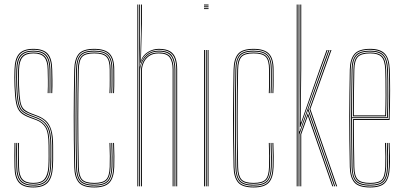

<svg xmlns="http://www.w3.org/2000/svg" viewBox="-20 -820 1780 845"><path d="M126.8 5Q83 5 63.8 -15.9Q44.5 -36.8 43.8 -85Q43.5 -112 43.2 -133.5Q43 -155 43.8 -191H47.8Q47.2 -151.2 47.4 -130.4Q47.5 -109.5 47.8 -85Q48.5 -39 66.9 -19Q85.2 1 126.8 1Q167.5 1 186.8 -18.9Q206 -38.8 208.8 -85.2Q209.8 -100 209.9 -115.2Q210 -130.5 209.9 -146.5Q209.8 -162.5 209.8 -179Q209.8 -240 193.8 -267.2Q177.8 -294.5 144.5 -306.8L115.5 -317.5Q95.8 -324.8 84.2 -334.1Q72.8 -343.5 67.1 -367.5Q61.5 -391.5 59.8 -442.5Q59 -462.5 59.1 -477.8Q59.2 -493 59.8 -513.5Q61 -553.8 76.4 -571.4Q91.8 -589 126.8 -589Q162 -589 177.6 -571.6Q193.2 -554.2 193.8 -514Q194.2 -487.8 194.2 -466.9Q194.2 -446 193.8 -410H189.8Q191.2 -441.2 190.8 -467Q190.2 -492.8 189.8 -513.8Q189.2 -552 174.6 -568.5Q160 -585 126.8 -585Q94.2 -585 79.6 -568.4Q65 -551.8 63.8 -513.5Q63 -488.8 63.1 -475Q63.2 -461.2 63.8 -442.8Q65.5 -397.2 69.6 -374Q73.8 -350.8 84.6 -340.1Q95.5 -329.5 117 -321.2L145.8 -310.2Q166.8 -302.2 182 -288.5Q197.2 -274.8 205.5 -248.9Q213.8 -223 213.8 -179Q213.8 -163 213.9 -146.9Q214 -130.8 213.9 -115.1Q213.8 -99.5 212.8 -85Q209.8 -36.8 189.8 -15.9Q169.8 5 126.8 5ZM126.8 -3Q87.2 -3 69.9 -22.1Q52.5 -41.2 51.8 -85.2Q51.5 -111 51 -136.9Q50.5 -162.8 51.8 -191H55.8Q54.2 -159.5 54.9 -133.2Q55.5 -107 55.8 -85.2Q56.2 -43.5 72.9 -25.2Q89.5 -7 126.8 -7Q164 -7 181.1 -25.2Q198.2 -43.5 200.8 -85.8Q202 -108 201.9 -130.2Q201.8 -152.5 201.8 -179Q201.8 -237.5 187 -262.6Q172.2 -287.8 141.5 -299.2L112.8 -310Q88.8 -319 76.2 -330.9Q63.8 -342.8 58.6 -368Q53.5 -393.2 51.8 -442.2Q51 -462.5 51.1 -478.1Q51.2 -493.8 51.8 -513.8Q53 -558.5 70.6 -577.8Q88.2 -597 126.8 -597Q166.2 -597 183.6 -577.8Q201 -558.5 201.8 -514Q202.2 -487.8 202.2 -466.9Q202.2 -446 201.8 -410H197.8Q198.2 -449.8 198.2 -470Q198.2 -490.2 197.8 -514Q197.2 -556.5 180.5 -574.8Q163.8 -593 126.8 -593Q90 -593 73.5 -574.5Q57 -556 55.8 -513.5Q55.2 -493.5 55.1 -477.6Q55 -461.8 55.8 -442.5Q57.5 -391.2 63.1 -366.6Q68.8 -342 80.9 -331.9Q93 -321.8 114 -313.8L143 -302.8Q173.5 -291.2 189.6 -266.1Q205.8 -241 205.8 -179Q205.8 -153.2 205.9 -130.4Q206 -107.5 204.8 -85.5Q202 -42 184.2 -22.5Q166.5 -3 126.8 -3ZM126.8 -11Q91.5 -11 75.9 -28.2Q60.2 -45.5 59.8 -85.5Q59.5 -105.5 58.9 -132.1Q58.2 -158.8 59.8 -191H63.8Q62.5 -161.5 63 -135Q63.5 -108.5 63.8 -85.5Q64.2 -47.8 78.9 -31.4Q93.5 -15 126.8 -15Q161.8 -15 176.1 -32.6Q190.5 -50.2 192.8 -86.2Q194.2 -109.5 194 -132.1Q193.8 -154.8 193.8 -179Q193.8 -236.2 180.2 -258.9Q166.8 -281.5 138.8 -291.8L109.8 -302.5Q84 -312 70.4 -325.2Q56.8 -338.5 51.1 -365.2Q45.5 -392 43.8 -442Q43 -462.2 43.1 -478.2Q43.2 -494.2 43.8 -514Q45.2 -562.8 64.5 -583.9Q83.8 -605 126.8 -605Q170.5 -605 189.8 -583.9Q209 -562.8 209.8 -514Q210.2 -493 210.8 -467.5Q211.2 -442 209.8 -410H205.8Q206.2 -449.5 206.2 -470Q206.2 -490.5 205.8 -514Q205 -559.8 187.1 -580.4Q169.2 -601 126.8 -601Q85 -601 67.1 -580.4Q49.2 -559.8 47.8 -513.8Q47 -489.5 47.1 -474.6Q47.2 -459.8 47.8 -442Q49.5 -393.2 54.8 -367.4Q60 -341.5 73.1 -328.6Q86.2 -315.8 111.2 -306.2L140.2 -295.2Q169.5 -284.2 183.6 -260.4Q197.8 -236.5 197.8 -179Q197.8 -162.2 197.9 -146.4Q198 -130.5 197.9 -115.4Q197.8 -100.2 196.8 -85.5Q194.2 -45.8 178 -28.4Q161.8 -11 126.8 -11Z M394.8 5Q345 5 326.4 -17.2Q307.8 -39.5 306.8 -85Q305.5 -151 304.9 -205.6Q304.2 -260.2 304.4 -309.5Q304.5 -358.8 305.1 -408.4Q305.8 -458 306.8 -514Q307.8 -560.5 326.4 -582.8Q345 -605 394.8 -605Q442 -605 462.4 -583.9Q482.8 -562.8 482.8 -514Q482.8 -490.8 483 -466.4Q483.2 -442 481.8 -410H477.8Q479.2 -442 479 -466.4Q478.8 -490.8 478.8 -514Q478.8 -561 459.5 -581Q440.2 -601 394.8 -601Q346.8 -601 329.2 -579.9Q311.8 -558.8 310.8 -514Q309.8 -458.5 309.1 -407.4Q308.5 -356.2 308.5 -305.4Q308.5 -254.5 309 -200.4Q309.5 -146.2 310.8 -85Q311.8 -41 329.4 -20Q347 1 394.8 1Q439.2 1 458.2 -18.4Q477.2 -37.8 478.8 -85Q479.5 -108.2 479.4 -133.1Q479.2 -158 477.8 -191H481.8Q483.2 -159.2 483.4 -133Q483.5 -106.8 482.8 -85Q481.2 -37 461.6 -16Q442 5 394.8 5ZM394.8 -3Q349.2 -3 332.5 -22.2Q315.8 -41.5 314.8 -85Q313.8 -145 313.1 -198.5Q312.5 -252 312.5 -302.9Q312.5 -353.8 313.1 -405.6Q313.8 -457.5 314.8 -514Q315.8 -557.8 332.2 -577.4Q348.8 -597 394.8 -597Q438.5 -597 456.6 -578.2Q474.8 -559.5 474.8 -514Q474.8 -495 475 -468.5Q475.2 -442 473.8 -410H469.8Q471.2 -442 471 -468.5Q470.8 -495 470.8 -514Q470.8 -558 453.9 -575.5Q437 -593 394.8 -593Q351.8 -593 335.6 -575Q319.5 -557 318.8 -513.8Q317.8 -458.5 317.1 -407.2Q316.5 -356 316.5 -305.1Q316.5 -254.2 317 -200.2Q317.5 -146.2 318.8 -85.2Q319.5 -42.5 335.8 -24.8Q352 -7 394.8 -7Q436.8 -7 453 -24.4Q469.2 -41.8 470.8 -85.2Q471.5 -108 471.4 -133.5Q471.2 -159 469.8 -191H473.8Q475.2 -154.5 475.4 -129.6Q475.5 -104.8 474.8 -85.2Q473 -40 455.8 -21.5Q438.5 -3 394.8 -3ZM394.8 -11Q354 -11 338.8 -27.5Q323.5 -44 322.8 -85.2Q321.8 -145 321.1 -198.6Q320.5 -252.2 320.5 -303.4Q320.5 -354.5 321.1 -406.2Q321.8 -458 322.8 -513.8Q323.5 -555.8 338.8 -572.4Q354 -589 394.8 -589Q435.2 -589 451 -572.6Q466.8 -556.2 466.8 -514Q466.8 -490.5 467 -466.2Q467.2 -442 465.8 -410H461.8Q463.2 -442 463 -466.2Q462.8 -490.5 462.8 -514Q462.8 -554.5 448.1 -569.8Q433.5 -585 394.8 -585Q355.5 -585 341.5 -569.4Q327.5 -553.8 326.8 -513.8Q325.8 -459 325.1 -407.8Q324.5 -356.5 324.5 -305.4Q324.5 -254.2 325 -200.1Q325.5 -146 326.8 -85.2Q327.5 -46 341.5 -30.5Q355.5 -15 394.8 -15Q432.8 -15 447.1 -29.9Q461.5 -44.8 462.8 -85.5Q463.5 -108.5 463.4 -133.6Q463.2 -158.8 461.8 -191H465.8Q467.2 -157.8 467.4 -132.4Q467.5 -107 466.8 -85.5Q465.5 -43 449.9 -27Q434.2 -11 394.8 -11Z M755.8 0V-514Q755.8 -542 749 -561.4Q742.2 -580.8 725.5 -590.9Q708.8 -601 678.8 -601Q651 -601 629.1 -585.6Q607.2 -570.2 598.5 -542.5H596.8L600.2 -668V-800H604.5V-716L600.2 -555.5H601.2Q609.5 -577.8 631.5 -591.4Q653.5 -605 678.8 -605Q710.5 -605 728 -594.5Q745.5 -584 752.6 -563.6Q759.8 -543.2 759.8 -514V0ZM584.5 0V-800H588.5V0ZM600.5 0V-508.8Q600.5 -525.8 608.1 -544.4Q615.8 -563 632.9 -576Q650 -589 678.8 -589Q716.8 -589 730.2 -569.6Q743.8 -550.2 743.8 -514V0H739.8V-514Q739.8 -548.2 727.1 -566.6Q714.5 -585 678.8 -585Q652 -585 635.6 -572.9Q619.2 -560.8 611.9 -543.1Q604.5 -525.5 604.5 -508.8V0ZM592.5 0V-800H596V-608.5L594.8 -527.8H596.5Q602.2 -557.5 623.9 -577.2Q645.5 -597 678.8 -597Q722.8 -597 737.2 -574.6Q751.8 -552.2 751.8 -514V0H747.8V-514Q747.8 -552 733.5 -572.5Q719.2 -593 678.8 -593Q649.8 -593 631.6 -578.8Q613.5 -564.5 605 -544.8Q596.5 -525 596.5 -508.8V0Z M877.8 -796V-800H897.8V-796ZM877.8 -780V-784H897.8V-780ZM877.8 -788V-792H897.8V-788ZM893.8 0V-600H897.8V0ZM877.8 0V-600H881.8V0ZM885.8 0V-600H889.8V0Z M1096 5Q1046.2 5 1027.6 -17.2Q1009 -39.5 1008 -85Q1006.8 -151 1006.1 -205.6Q1005.5 -260.2 1005.6 -309.5Q1005.8 -358.8 1006.4 -408.4Q1007 -458 1008 -514Q1009 -560.5 1027.6 -582.8Q1046.2 -605 1096 -605Q1143.2 -605 1163.6 -583.9Q1184 -562.8 1184 -514Q1184 -490.8 1184.2 -466.4Q1184.5 -442 1183 -410H1179Q1180.5 -442 1180.2 -466.4Q1180 -490.8 1180 -514Q1180 -561 1160.8 -581Q1141.5 -601 1096 -601Q1048 -601 1030.5 -579.9Q1013 -558.8 1012 -514Q1011 -458.5 1010.4 -407.4Q1009.8 -356.2 1009.8 -305.4Q1009.8 -254.5 1010.2 -200.4Q1010.8 -146.2 1012 -85Q1013 -41 1030.6 -20Q1048.2 1 1096 1Q1140.5 1 1159.5 -18.4Q1178.5 -37.8 1180 -85Q1180.8 -108.2 1180.6 -133.1Q1180.5 -158 1179 -191H1183Q1184.5 -159.2 1184.6 -133Q1184.8 -106.8 1184 -85Q1182.5 -37 1162.9 -16Q1143.2 5 1096 5ZM1096 -3Q1050.5 -3 1033.8 -22.2Q1017 -41.5 1016 -85Q1015 -145 1014.4 -198.5Q1013.8 -252 1013.8 -302.9Q1013.8 -353.8 1014.4 -405.6Q1015 -457.5 1016 -514Q1017 -557.8 1033.5 -577.4Q1050 -597 1096 -597Q1139.8 -597 1157.9 -578.2Q1176 -559.5 1176 -514Q1176 -495 1176.2 -468.5Q1176.5 -442 1175 -410H1171Q1172.5 -442 1172.2 -468.5Q1172 -495 1172 -514Q1172 -558 1155.1 -575.5Q1138.2 -593 1096 -593Q1053 -593 1036.9 -575Q1020.8 -557 1020 -513.8Q1019 -458.5 1018.4 -407.2Q1017.8 -356 1017.8 -305.1Q1017.8 -254.2 1018.2 -200.2Q1018.8 -146.2 1020 -85.2Q1020.8 -42.5 1037 -24.8Q1053.2 -7 1096 -7Q1138 -7 1154.2 -24.4Q1170.5 -41.8 1172 -85.2Q1172.8 -108 1172.6 -133.5Q1172.5 -159 1171 -191H1175Q1176.5 -154.5 1176.6 -129.6Q1176.8 -104.8 1176 -85.2Q1174.2 -40 1157 -21.5Q1139.8 -3 1096 -3ZM1096 -11Q1055.2 -11 1040 -27.5Q1024.8 -44 1024 -85.2Q1023 -145 1022.4 -198.6Q1021.8 -252.2 1021.8 -303.4Q1021.8 -354.5 1022.4 -406.2Q1023 -458 1024 -513.8Q1024.8 -555.8 1040 -572.4Q1055.2 -589 1096 -589Q1136.5 -589 1152.2 -572.6Q1168 -556.2 1168 -514Q1168 -490.5 1168.2 -466.2Q1168.5 -442 1167 -410H1163Q1164.5 -442 1164.2 -466.2Q1164 -490.5 1164 -514Q1164 -554.5 1149.4 -569.8Q1134.8 -585 1096 -585Q1056.8 -585 1042.8 -569.4Q1028.8 -553.8 1028 -513.8Q1027 -459 1026.4 -407.8Q1025.8 -356.5 1025.8 -305.4Q1025.8 -254.2 1026.2 -200.1Q1026.8 -146 1028 -85.2Q1028.8 -46 1042.8 -30.5Q1056.8 -15 1096 -15Q1134 -15 1148.4 -29.9Q1162.8 -44.8 1164 -85.5Q1164.8 -108.5 1164.6 -133.6Q1164.5 -158.8 1163 -191H1167Q1168.5 -157.8 1168.6 -132.4Q1168.8 -107 1168 -85.5Q1166.8 -43 1151.1 -27Q1135.5 -11 1096 -11Z M1293.8 0V-800H1297.8V-509L1297 -242.2H1299L1391.5 -504.5L1426 -600H1430.2L1337.2 -340.2L1455.2 0H1451L1335 -334.2L1297.8 -228.5V0ZM1301.8 0V-229.8L1335 -322.2L1446.8 0H1442.5L1334.8 -310.2L1305.8 -229V0ZM1285.8 0V-800H1289.8V0ZM1459.5 0 1341.5 -340.2 1434.5 -600H1438.8L1345.8 -340.2L1463.8 0ZM1299.8 -261.2 1301.8 -514V-800H1305.8V-518L1303.2 -281.2H1305.2L1387.8 -518L1417.5 -600H1421.8L1389.5 -511.5L1301.8 -261.2Z M1609.5 5Q1558 5 1539.2 -17.4Q1520.5 -39.8 1519.5 -85Q1518.2 -151 1517.6 -205.6Q1517 -260.2 1517.1 -309.5Q1517.2 -358.8 1517.9 -408.4Q1518.5 -458 1519.5 -514Q1520.5 -559.5 1539.8 -582.2Q1559 -605 1609.5 -605Q1653.5 -605 1673.5 -584Q1693.5 -563 1695.2 -515.8Q1696 -498.5 1696.4 -475.2Q1696.8 -452 1696.9 -423.6Q1697 -395.2 1696.4 -362.1Q1695.8 -329 1694.5 -292H1537.2Q1537.2 -249.2 1537.5 -216.1Q1537.8 -183 1538.4 -152Q1539 -121 1539.5 -85.2Q1540.2 -45.8 1554.6 -30.4Q1569 -15 1609.5 -15Q1646.2 -15 1660 -28.9Q1673.8 -42.8 1675.5 -85.8Q1676.2 -103.2 1676.1 -131Q1676 -158.8 1674.5 -191H1678.5Q1680 -160 1680.1 -131.6Q1680.2 -103.2 1679.5 -85.8Q1677.8 -40.8 1662.5 -25.9Q1647.2 -11 1609.5 -11Q1567.2 -11 1551.8 -27.4Q1536.2 -43.8 1535.5 -85.2Q1535 -117.8 1534.4 -149.5Q1533.8 -181.2 1533.5 -216.9Q1533.2 -252.5 1533.2 -296H1690.8Q1692 -336 1692.5 -369.4Q1693 -402.8 1693 -429.9Q1693 -457 1692.5 -478.4Q1692 -499.8 1691.2 -515.8Q1689.5 -565.5 1668.5 -583.2Q1647.5 -601 1609.5 -601Q1560.8 -601 1542.6 -579.5Q1524.5 -558 1523.5 -514Q1522.5 -458.8 1521.9 -407.4Q1521.2 -356 1521.2 -304.9Q1521.2 -253.8 1521.8 -199.8Q1522.2 -145.8 1523.5 -85Q1524.5 -40 1542.8 -19.5Q1561 1 1609.5 1Q1652.2 1 1670.8 -17.1Q1689.2 -35.2 1691.5 -85.2Q1692 -96.5 1692.1 -113.2Q1692.2 -130 1691.9 -150.1Q1691.5 -170.2 1690.5 -191H1694.5Q1695.8 -162.2 1696.1 -133.9Q1696.5 -105.5 1695.5 -85Q1693.2 -34.8 1674.2 -14.9Q1655.2 5 1609.5 5ZM1609.5 -3Q1562.5 -3 1545.5 -22.2Q1528.5 -41.5 1527.5 -85Q1526.5 -144.8 1525.9 -198.5Q1525.2 -252.2 1525.2 -303.4Q1525.2 -354.5 1525.9 -406.4Q1526.5 -458.2 1527.5 -514Q1528.5 -557.8 1546 -577.4Q1563.5 -597 1609.5 -597Q1650.5 -597 1668.1 -578.1Q1685.8 -559.2 1687.5 -512.8Q1688 -499.8 1688.5 -469.6Q1689 -439.5 1688.9 -396.1Q1688.8 -352.8 1686.8 -300H1529.2Q1529.2 -233.5 1529.9 -184Q1530.5 -134.5 1531.5 -85.2Q1532.2 -41.5 1549.4 -24.2Q1566.5 -7 1609.5 -7Q1649.8 -7 1665.6 -23.2Q1681.5 -39.5 1683.5 -85.5Q1684.2 -102.8 1684.1 -130.9Q1684 -159 1682.5 -191H1686.5Q1687.8 -165.8 1688.1 -136.2Q1688.5 -106.8 1687.5 -85.5Q1685.5 -37.2 1668.4 -20.1Q1651.2 -3 1609.5 -3ZM1529.2 -304H1683Q1684.8 -350.5 1685 -392.8Q1685.2 -435 1684.8 -466.6Q1684.2 -498.2 1683.5 -512.8Q1681.8 -558.2 1665 -575.6Q1648.2 -593 1609.5 -593Q1565.8 -593 1549 -574.6Q1532.2 -556.2 1531.5 -513.8Q1530.5 -465.5 1529.9 -417.1Q1529.2 -368.8 1529.2 -304ZM1533.2 -308Q1533.2 -350.5 1533.5 -383.1Q1533.8 -415.8 1534.4 -446.4Q1535 -477 1535.5 -513.8Q1536.2 -555 1552.1 -572Q1568 -589 1609.5 -589Q1644.5 -589 1661.1 -573.5Q1677.8 -558 1679.5 -513Q1680 -500 1680.5 -470.9Q1681 -441.8 1680.9 -400.1Q1680.8 -358.5 1679 -308ZM1537.2 -312H1675.2Q1676.8 -357.8 1676.9 -398.5Q1677 -439.2 1676.5 -469.2Q1676 -499.2 1675.5 -513Q1673.8 -555.5 1658.6 -570.2Q1643.5 -585 1609.5 -585Q1569.2 -585 1554.8 -568.9Q1540.2 -552.8 1539.5 -513.8Q1539 -478.5 1538.4 -448.2Q1537.8 -418 1537.5 -385.9Q1537.2 -353.8 1537.2 -312Z"/></svg>

Font: Big Shoulders Inline Thin
Style: Regular
Weight: 100
Designer: Patric King
Foundry: XO Type Co
Version: Version 2.002